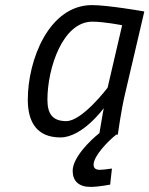

<svg xmlns="http://www.w3.org/2000/svg" viewBox="-20 -530 586 753"><path d="M342 -445C389 -445 459 -431 459 -431L402 -186C402 -186 303 -55 240 -55C184 -55 166 -86 166 -139C166 -263 226 -445 342 -445ZM419 131C419 131 385 136 371 136C355 136 347 129 347 116C347 81 406 21 436 -2H442C442 -2 455 -97 470 -160L546 -485C546 -485 404 -510 341 -510C172 -510 89 -295 89 -139C89 -47 128 9 217 9C304 9 387 -106 387 -106C383 -88 374 -29 370 -8C334 20 265 88 265 140C265 180 289 203 335 203C367 203 412 194 412 194L419 131Z"/></svg>

Font: RazerF5
Style: Italic
Weight: 400
Foundry: Razer Inc.
Version: Version 2